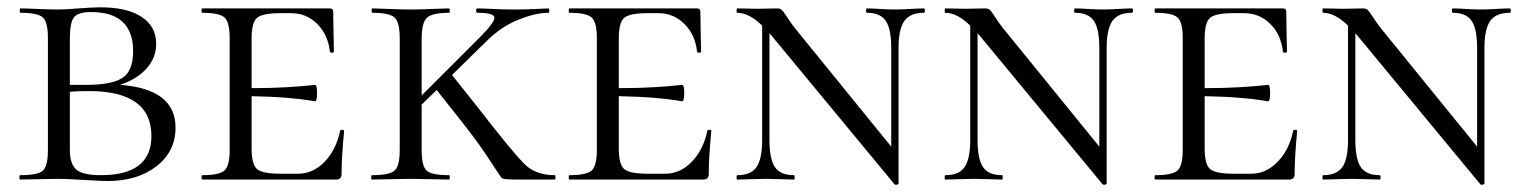

<svg xmlns="http://www.w3.org/2000/svg" viewBox="-20 -491 4177 525"><path d="M308 -259Q460 -248 460 -142Q460 -77 408 -36.5Q356 4 274 4Q258 4 209 1Q160 -2 139 -2Q120 -2 84 -1Q48 0 35 0Q33 0 33 -6Q33 -12 35 -12Q84 -12 97.5 -24.5Q111 -37 111 -81V-387Q111 -430 97.5 -443Q84 -456 36 -456Q34 -456 34 -462Q34 -468 36 -468Q50 -468 84.5 -466.5Q119 -465 139 -465Q156 -465 195 -468Q234 -471 255 -471Q327 -471 367 -445Q407 -419 407 -371Q407 -333 380.5 -303.5Q354 -274 308 -259ZM229 -458Q194 -458 182.5 -444Q171 -430 171 -385V-259H218Q284 -259 314 -277.5Q344 -296 344 -351Q344 -458 229 -458ZM256 -12Q394 -12 394 -119Q394 -242 223 -242Q188 -242 171 -240V-81Q171 -43 188.5 -27.5Q206 -12 256 -12Z M910 -133Q910 -136 915.5 -136Q921 -136 921 -133Q914 -61 914 -15Q914 0 899 0H533Q531 0 531 -6Q531 -12 533 -12Q580 -12 594 -25Q608 -38 608 -81V-387Q608 -430 594 -443Q580 -456 533 -456Q531 -456 531 -462Q531 -468 533 -468H882Q891 -468 891 -460Q891 -442 892 -402Q893 -362 893 -350Q893 -347 887.5 -347Q882 -347 882 -350Q877 -396 847.5 -425.5Q818 -455 776 -455H747Q697 -455 682.5 -442Q668 -429 668 -386V-250Q723 -250 763.5 -252.5Q804 -255 822 -257Q840 -259 841 -259Q847 -259 847 -237Q847 -214 841 -214Q840 -214 822.5 -217Q805 -220 764 -223.5Q723 -227 668 -228V-85Q668 -42 682.5 -29Q697 -16 747 -16H795Q836 -16 867.5 -48.5Q899 -81 910 -133Z M1497 -12Q1499 -12 1499 -6Q1499 0 1497 0H1391Q1358 0 1352 -4Q1349 -7 1323 -47Q1295 -91 1253 -145L1174 -245L1133 -205V-81Q1133 -37 1146.5 -24.5Q1160 -12 1208 -12Q1210 -12 1210 -6Q1210 0 1208 0Q1195 0 1159.5 -1Q1124 -2 1102 -2Q1082 -2 1046 -1Q1010 0 997 0Q995 0 995 -6Q995 -12 997 -12Q1045 -12 1059 -24.5Q1073 -37 1073 -81V-387Q1073 -430 1059 -443Q1045 -456 998 -456Q996 -456 996 -462Q996 -468 998 -468Q1011 -468 1046.5 -466.5Q1082 -465 1102 -465Q1124 -465 1160 -466.5Q1196 -468 1208 -468Q1210 -468 1210 -462Q1210 -456 1208 -456Q1161 -456 1147 -442Q1133 -428 1133 -385V-230L1292 -389Q1332 -429 1332 -442.5Q1332 -456 1285 -456Q1282 -456 1282 -462Q1282 -468 1285 -468Q1298 -468 1328 -466.5Q1358 -465 1388 -465Q1417 -465 1446 -466.5Q1475 -468 1479 -468Q1482 -468 1482 -462Q1482 -456 1479 -456Q1445 -456 1398.5 -437.5Q1352 -419 1313 -381L1216 -286L1286 -198Q1389 -65 1418.5 -38.5Q1448 -12 1497 -12Z M1914 -133Q1914 -136 1919.5 -136Q1925 -136 1925 -133Q1918 -61 1918 -15Q1918 0 1903 0H1537Q1535 0 1535 -6Q1535 -12 1537 -12Q1584 -12 1598 -25Q1612 -38 1612 -81V-387Q1612 -430 1598 -443Q1584 -456 1537 -456Q1535 -456 1535 -462Q1535 -468 1537 -468H1886Q1895 -468 1895 -460Q1895 -442 1896 -402Q1897 -362 1897 -350Q1897 -347 1891.5 -347Q1886 -347 1886 -350Q1881 -396 1851.5 -425.5Q1822 -455 1780 -455H1751Q1701 -455 1686.5 -442Q1672 -429 1672 -386V-250Q1727 -250 1767.5 -252.5Q1808 -255 1826 -257Q1844 -259 1845 -259Q1851 -259 1851 -237Q1851 -214 1845 -214Q1844 -214 1826.5 -217Q1809 -220 1768 -223.5Q1727 -227 1672 -228V-85Q1672 -42 1686.5 -29Q1701 -16 1751 -16H1799Q1840 -16 1871.5 -48.5Q1903 -81 1914 -133Z M2506 -468Q2509 -468 2509 -462Q2509 -456 2506 -456Q2469 -456 2453 -434Q2437 -412 2437 -359V11Q2437 13 2432.5 14Q2428 15 2426 13L2096 -386Q2088 -396 2084 -400V-109Q2084 -56 2099 -34Q2114 -12 2151 -12Q2153 -12 2153 -6Q2153 0 2151 0Q2140 0 2115 -1Q2090 -2 2075 -2Q2060 -2 2033.5 -1Q2007 0 1996 0Q1994 0 1994 -6Q1994 -12 1996 -12Q2033 -12 2048.5 -34Q2064 -56 2064 -109V-421Q2028 -456 1996 -456Q1994 -456 1994 -462Q1994 -468 1996 -468Q2006 -468 2025 -467.5Q2044 -467 2052 -467Q2061 -467 2076.5 -467.5Q2092 -468 2105 -468Q2113 -468 2117.5 -464Q2122 -460 2132 -444.5Q2142 -429 2152 -416L2417 -90V-359Q2417 -412 2402 -434Q2387 -456 2351 -456Q2348 -456 2348 -462Q2348 -468 2351 -468Q2362 -468 2387 -466.5Q2412 -465 2427 -465Q2441 -465 2468 -466.5Q2495 -468 2506 -468Z M3075 -468Q3078 -468 3078 -462Q3078 -456 3075 -456Q3038 -456 3022 -434Q3006 -412 3006 -359V11Q3006 13 3001.5 14Q2997 15 2995 13L2665 -386Q2657 -396 2653 -400V-109Q2653 -56 2668 -34Q2683 -12 2720 -12Q2722 -12 2722 -6Q2722 0 2720 0Q2709 0 2684 -1Q2659 -2 2644 -2Q2629 -2 2602.5 -1Q2576 0 2565 0Q2563 0 2563 -6Q2563 -12 2565 -12Q2602 -12 2617.5 -34Q2633 -56 2633 -109V-421Q2597 -456 2565 -456Q2563 -456 2563 -462Q2563 -468 2565 -468Q2575 -468 2594 -467.5Q2613 -467 2621 -467Q2630 -467 2645.5 -467.5Q2661 -468 2674 -468Q2682 -468 2686.5 -464Q2691 -460 2701 -444.5Q2711 -429 2721 -416L2986 -90V-359Q2986 -412 2971 -434Q2956 -456 2920 -456Q2917 -456 2917 -462Q2917 -468 2920 -468Q2931 -468 2956 -466.5Q2981 -465 2996 -465Q3010 -465 3037 -466.5Q3064 -468 3075 -468Z M3516 -133Q3516 -136 3521.5 -136Q3527 -136 3527 -133Q3520 -61 3520 -15Q3520 0 3505 0H3139Q3137 0 3137 -6Q3137 -12 3139 -12Q3186 -12 3200 -25Q3214 -38 3214 -81V-387Q3214 -430 3200 -443Q3186 -456 3139 -456Q3137 -456 3137 -462Q3137 -468 3139 -468H3488Q3497 -468 3497 -460Q3497 -442 3498 -402Q3499 -362 3499 -350Q3499 -347 3493.5 -347Q3488 -347 3488 -350Q3483 -396 3453.5 -425.5Q3424 -455 3382 -455H3353Q3303 -455 3288.5 -442Q3274 -429 3274 -386V-250Q3329 -250 3369.5 -252.5Q3410 -255 3428 -257Q3446 -259 3447 -259Q3453 -259 3453 -237Q3453 -214 3447 -214Q3446 -214 3428.5 -217Q3411 -220 3370 -223.5Q3329 -227 3274 -228V-85Q3274 -42 3288.5 -29Q3303 -16 3353 -16H3401Q3442 -16 3473.5 -48.5Q3505 -81 3516 -133Z M4108 -468Q4111 -468 4111 -462Q4111 -456 4108 -456Q4071 -456 4055 -434Q4039 -412 4039 -359V11Q4039 13 4034.5 14Q4030 15 4028 13L3698 -386Q3690 -396 3686 -400V-109Q3686 -56 3701 -34Q3716 -12 3753 -12Q3755 -12 3755 -6Q3755 0 3753 0Q3742 0 3717 -1Q3692 -2 3677 -2Q3662 -2 3635.5 -1Q3609 0 3598 0Q3596 0 3596 -6Q3596 -12 3598 -12Q3635 -12 3650.5 -34Q3666 -56 3666 -109V-421Q3630 -456 3598 -456Q3596 -456 3596 -462Q3596 -468 3598 -468Q3608 -468 3627 -467.5Q3646 -467 3654 -467Q3663 -467 3678.5 -467.5Q3694 -468 3707 -468Q3715 -468 3719.5 -464Q3724 -460 3734 -444.5Q3744 -429 3754 -416L4019 -90V-359Q4019 -412 4004 -434Q3989 -456 3953 -456Q3950 -456 3950 -462Q3950 -468 3953 -468Q3964 -468 3989 -466.5Q4014 -465 4029 -465Q4043 -465 4070 -466.5Q4097 -468 4108 -468Z"/></svg>

Font: Cormorant SC
Style: Regular
Weight: 400
Designer: Christian Thalmann (Catharsis Fonts)
Version: Version 1.000;PS 002.000;hotconv 1.0.88;makeotf.lib2.5.64775